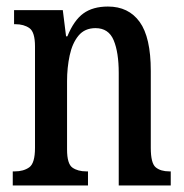

<svg xmlns="http://www.w3.org/2000/svg" viewBox="-20 -567 564 587"><path d="M19 0V-43H25Q52 -43 69.5 -55.5Q87 -68 87 -115V-425Q87 -469 70 -481Q53 -493 27 -493H23V-536H172L182 -456H186Q206 -505 235 -526Q264 -547 310 -547Q373 -547 407 -500Q441 -453 441 -350V-115Q441 -68 456 -55.5Q471 -43 498 -43H502V0H343V-344Q343 -407 327.5 -444Q312 -481 272 -481Q239 -481 220 -458Q201 -435 193 -397.5Q185 -360 185 -319V-110Q185 -66 201.5 -54.5Q218 -43 244 -43H249V0Z"/></svg>

Font: Noto Serif Thai ExtraCondensed Medium
Style: Regular
Weight: 500
Width: 2
Designer: Monotype Design Team
Foundry: Monotype Imaging Inc.
Version: Version 2.002; ttfautohint (v1.8.4.7-5d5b)